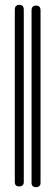

<svg xmlns="http://www.w3.org/2000/svg" viewBox="-20 -768 232 791"><path d="M147 -625H110V-661Q110 -661 110 -694Q110 -694 110 -725Q110 -745 129 -745Q147 -745 147 -725ZM110 -651H147V-15Q147 3 128 3Q110 3 110 -15ZM78 -628H41V-664Q41 -664 41 -697Q41 -697 41 -728Q41 -748 60 -748Q78 -748 78 -728ZM41 -654H78V-18Q78 0 59 0Q41 0 41 -18Z"/></svg>

Font: Aaram
Style: Regular
Weight: 400
Designer: Tharique Azeez
Foundry: Tharique Azeez
Version: Version 1.7